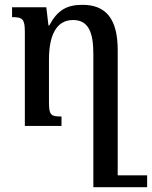

<svg xmlns="http://www.w3.org/2000/svg" viewBox="-20 -522 630 796"><path d="M322 -502C257 -502 218 -480 184 -416H181L172 -492H30V-451C74 -451 83 -443 83 -389V0H235V-39C189 -39 183 -46 183 -101V-275C183 -369 210 -439 283 -439C347 -439 367 -387 367 -299V254H590V205H468V-314C468 -444 419 -502 322 -502Z"/></svg>

Font: Noto Serif Armenian SemiCondensed Medium
Style: Regular
Weight: 500
Width: 4
Designer: Monotype Design Team
Foundry: Monotype Imaging Inc.
Version: Version 2.008